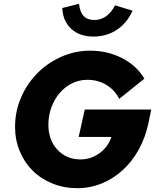

<svg xmlns="http://www.w3.org/2000/svg" viewBox="-20 -977 830 1008"><path d="M759 -329Q743 -254 708 -191Q673 -128 624 -83.5Q575 -39 514 -14Q453 11 386 11Q316 11 255.5 -13.5Q195 -38 152 -80.5Q109 -123 84 -182.5Q59 -242 59 -311Q59 -392 90.5 -465Q122 -538 176 -592.5Q230 -647 302 -679Q374 -711 453 -711Q545 -711 621.5 -671.5Q698 -632 738 -564L606 -458Q582 -505 538 -531.5Q494 -558 439 -558Q396 -558 358.5 -539.5Q321 -521 293.5 -489Q266 -457 250 -414Q234 -371 234 -322Q234 -242 281.5 -191Q329 -140 403 -140Q457 -140 502 -172.5Q547 -205 565 -258H393L425 -402H774ZM476 -872Q510 -872 537.5 -892Q565 -912 584 -949L676 -921Q647 -856 593.5 -820.5Q540 -785 471 -785Q398 -785 354 -825.5Q310 -866 307 -935L395 -957Q399 -914 419 -893Q439 -872 476 -872Z"/></svg>

Font: Red Hat Text
Style: Bold Italic
Weight: 700
Italic angle: -12°
Designer: Pentagram / MCKL
Foundry: Pentagram / MCKL
Version: Version 1.003; Red Hat Text Bold Italic